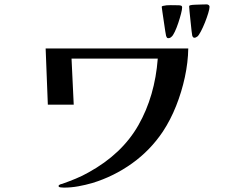

<svg xmlns="http://www.w3.org/2000/svg" viewBox="-20 -859 1040 875"><path d="M838 -638Q837 -575 822.5 -507.5Q808 -440 782.5 -376Q757 -312 722 -259Q665 -174 582 -114.5Q499 -55 401 -25Q370 -16 337 -10Q304 -4 271 -4Q267 -4 257 -5Q247 -6 247 -11Q247 -16 254 -18Q256 -20 258.5 -20Q261 -20 263 -21Q294 -32 324.5 -44.5Q355 -57 383 -73Q536 -157 611 -289Q686 -421 699 -592H306L316 -382H198L188 -638ZM810 -825Q810 -816 805 -796.5Q800 -777 792.5 -754.5Q785 -732 776.5 -714Q768 -696 761 -691Q755 -685 747 -685Q742 -685 740.5 -688Q739 -691 737 -695Q736 -698 733 -717.5Q730 -737 726.5 -761.5Q723 -786 720 -805.5Q717 -825 717 -828Q717 -830 722 -832Q739 -836 758 -835.5Q777 -835 794 -835Q799 -835 804.5 -833.5Q810 -832 810 -825ZM935 -828Q935 -819 929 -799Q923 -779 914 -756.5Q905 -734 895.5 -716Q886 -698 880 -693Q872 -687 866 -687Q859 -687 856 -697Q855 -700 853 -718.5Q851 -737 848.5 -761Q846 -785 844 -804.5Q842 -824 842 -829Q842 -834 847 -835Q854 -837 869 -837.5Q884 -838 899.5 -838.5Q915 -839 922 -839Q927 -839 931 -836Q935 -833 935 -828Z"/></svg>

Font: Kaisei Opti
Style: Bold
Weight: 700
Designer: Font-Kai, 金井和夫
Foundry: KAZUO KANAI
Version: Version 5.003